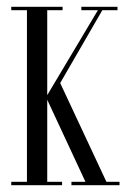

<svg xmlns="http://www.w3.org/2000/svg" viewBox="-20 -543 386 563"><path d="M13 0V-10H59V-513H13V-523H163.5V-513H118.5V-264L267 -513H218.5V-523H324.5V-513H280L156.5 -299.5L292 -10H330.5V0H189.5V-10H230.5L118.5 -250.5V-10H162V0Z"/></svg>

Font: Imbue 100pt Light
Style: Regular
Weight: 300
Designer: Tyler Finck
Foundry: Etcetera Type Company
Version: Version 1.102; ttfautohint (v1.8.3)